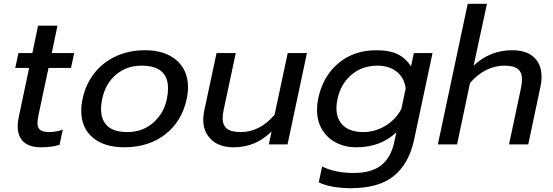

<svg xmlns="http://www.w3.org/2000/svg" viewBox="-20 -759 2906 1009"><path d="M73 -96Q73 -119 79 -146L133 -402H60L77 -480H150L180 -624H282L252 -480H370L353 -402H235L182 -153Q177 -126 177 -113Q177 -87 191.5 -76Q206 -65 241 -65Q256 -65 275.5 -68.5Q295 -72 310 -78L293 2Q253 15 196 15Q135 15 104 -13.5Q73 -42 73 -96Z M407 -177Q407 -208 414 -239Q430 -316 475.5 -374Q521 -432 589.5 -463.5Q658 -495 742 -495Q847 -495 907.5 -442.5Q968 -390 968 -300Q968 -270 961 -239Q936 -121 848.5 -53Q761 15 633 15Q528 15 467.5 -36Q407 -87 407 -177ZM857 -239Q863 -269 863 -295Q863 -414 724 -414Q646 -414 590 -367Q534 -320 517 -239Q511 -211 511 -186Q511 -128 545 -96.5Q579 -65 650 -65Q728 -65 784 -113Q840 -161 857 -239Z M1048 -131Q1048 -149 1053 -176L1118 -480H1219L1155 -180Q1150 -155 1150 -139Q1150 -101 1172.5 -83Q1195 -65 1245 -65Q1346 -65 1423 -156L1492 -480H1593L1491 0H1393L1407 -68Q1324 15 1208 15Q1132 15 1090 -25.5Q1048 -66 1048 -131Z M1655 199 1673 116Q1741 150 1840 150Q1933 150 1984 109Q2035 68 2052 -13L2063 -64Q1981 15 1852 15Q1793 15 1746 -9.5Q1699 -34 1672.5 -78.5Q1646 -123 1646 -182Q1646 -210 1652 -240Q1676 -357 1757.5 -426Q1839 -495 1958 -495Q2025 -495 2067 -475.5Q2109 -456 2140 -411L2155 -480H2253L2156 -24Q2129 101 2050 165.5Q1971 230 1823 230Q1774 230 1729 222Q1684 214 1655 199ZM2089 -186 2112 -294Q2105 -350 2065 -382Q2025 -414 1963 -414Q1884 -414 1827.5 -366.5Q1771 -319 1754 -240Q1748 -215 1748 -191Q1748 -132 1784.5 -98.5Q1821 -65 1889 -65Q1951 -65 2005.5 -98Q2060 -131 2089 -186Z M2438 -739H2539L2469 -414Q2555 -495 2671 -495Q2747 -495 2786.5 -457.5Q2826 -420 2826 -356Q2826 -328 2821 -307L2756 0H2655L2718 -297Q2723 -318 2723 -343Q2723 -379 2701.5 -396.5Q2680 -414 2630 -414Q2582 -414 2536 -391.5Q2490 -369 2450 -323L2382 0H2281Z"/></svg>

Font: Prompt
Style: Italic
Weight: 400
Italic angle: -12°
Designer: Katatrad Team
Foundry: CadsonDemak
Version: Version 1.001